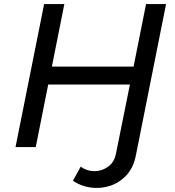

<svg xmlns="http://www.w3.org/2000/svg" viewBox="-20 -720 855 940"><path d="M337 165 375 96Q405 118 442 118Q479 118 509.5 96Q540 74 548 31L616 -306H216L155 0H56L196 -700H295L234 -394H634L695 -700H793L645 42Q633 102 598 139Q563 176 516.5 190.5Q470 205 422.5 198Q375 191 337 165Z"/></svg>

Font: Montserrat Medium
Style: Italic
Weight: 500
Italic angle: -11.3°
Designer: Julieta Ulanovsky
Foundry: Julieta Ulanovsky
Version: Version 9.000; ttfautohint (v1.8.4.7-5d5b)